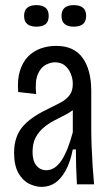

<svg xmlns="http://www.w3.org/2000/svg" viewBox="-20 -719 436 749"><path d="M142 10Q118 10 93 -2.5Q68 -15 51.5 -44.5Q35 -74 35 -123Q35 -156 44 -182Q53 -208 71 -228Q89 -248 115 -265Q141 -282 175 -298Q200 -310 220 -321Q240 -332 252 -348.5Q264 -365 264 -392Q264 -412 256 -431.5Q248 -451 233 -463.5Q218 -476 194 -476Q178 -476 159 -466.5Q140 -457 128 -430.5Q116 -404 121 -352L51 -360Q47 -409 58 -443.5Q69 -478 90 -499Q111 -520 139 -530Q167 -540 199 -540Q235 -540 260.5 -528Q286 -516 302.5 -493Q319 -470 327.5 -437.5Q336 -405 336 -363V-212Q336 -185 337.5 -146.5Q339 -108 341.5 -69.5Q344 -31 347 0H280Q278 -33 277 -68.5Q276 -104 276 -136H264Q254 -86 236 -53.5Q218 -21 195 -5.5Q172 10 142 10ZM161 -55Q178 -55 193 -65Q208 -75 220.5 -94Q233 -113 244 -141Q255 -169 264 -203V-310L294 -327Q288 -309 272 -295.5Q256 -282 234.5 -271Q213 -260 191 -248.5Q169 -237 150 -221Q131 -205 119 -182.5Q107 -160 107 -126Q107 -91 122 -73Q137 -55 161 -55ZM267 -615Q245 -615 232.5 -625Q220 -635 220 -657Q220 -679 232.5 -689Q245 -699 267 -699Q291 -699 303.5 -689Q316 -679 316 -657Q316 -635 303.5 -625Q291 -615 267 -615ZM122 -615Q99 -615 86.5 -625Q74 -635 74 -657Q74 -679 86.5 -689Q99 -699 122 -699Q145 -699 157.5 -689Q170 -679 170 -657Q170 -635 158 -625Q146 -615 122 -615Z"/></svg>

Font: Bricolage Grotesque Condensed Light
Style: Regular
Weight: 300
Width: 3
Designer: Mathieu Triay
Foundry: Atelier Triay
Version: Version 1.000;gftools[0.9.30]